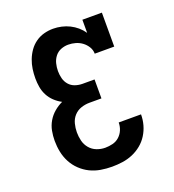

<svg xmlns="http://www.w3.org/2000/svg" viewBox="-136 -849 872 962"><g transform="rotate(-20 300.0 -367.5)"><path d="M298 8Q268 8 238 3Q208 -2 181.5 -15Q155 -28 133 -49Q111 -70 97 -96.5Q83 -123 77 -152.5Q71 -182 71 -212Q71 -239 76 -265Q81 -291 94.5 -314Q108 -337 128.5 -354.5Q149 -372 173 -383Q152 -394 134.5 -410.5Q117 -427 106 -448Q95 -469 91 -492.5Q87 -516 87 -539Q87 -564 90.5 -588.5Q94 -613 103 -636.5Q112 -660 126.5 -680.5Q141 -701 161.5 -715.5Q182 -730 206 -736.5Q230 -743 255 -743Q277 -743 299.5 -738Q322 -733 342 -723Q362 -713 379 -698.5Q396 -684 409 -665V-735H513V-554H409Q409 -574 398.5 -591Q388 -608 372.5 -619.5Q357 -631 338 -636.5Q319 -642 299 -642Q279 -642 260 -634.5Q241 -627 228.5 -611Q216 -595 211 -575Q206 -555 206 -535Q206 -515 211 -495.5Q216 -476 229 -461Q242 -446 261 -439.5Q280 -433 300 -433H364V-332H300Q277 -332 255 -324.5Q233 -317 217.5 -300Q202 -283 196 -260Q190 -237 190 -214Q190 -191 195.5 -168.5Q201 -146 216 -128Q231 -110 253 -101.5Q275 -93 298 -93Q318 -93 338 -98Q358 -103 373 -116.5Q388 -130 396 -149Q404 -168 404 -189H523Q523 -160 515.5 -133Q508 -106 493 -82Q478 -58 456 -40Q434 -22 408 -11Q382 0 354 4Q326 8 298 8Z"/></g></svg>

Font: Iosevka Etoile
Style: Bold
Weight: 700
Designer: Belleve Invis
Foundry: Belleve Invis
Version: Version 28.1.0; ttfautohint (v1.8.4)